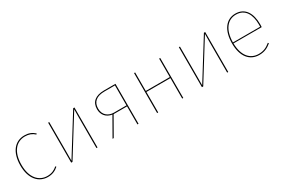

<svg xmlns="http://www.w3.org/2000/svg" viewBox="57 -1337 3156 2156"><g transform="rotate(-30 1635.0 -259.0)"><path d="M282.9 -528.3C156 -528.3 75.7 -426 75.7 -256.4C75.7 -86.4 161.6 9.4 282.6 9.4C341.9 9.4 384.9 -12.1 419.6 -44L410.7 -53.6C377.7 -23.4 337.7 -3.7 281.7 -3.7C171.6 -3.7 90.6 -92.3 90.6 -256.4C90.6 -422.4 167.4 -515.1 283.3 -515.1C334.3 -515.1 372.6 -499.6 406.3 -468.7L414.7 -478.3C377.1 -512.1 337.1 -528.3 282.9 -528.3Z M927.9 -518.3H911.6L599.9 -17C600.7 -60.9 600.7 -97.3 600.7 -136V-518.3H586.7V0H603.4L915.1 -501.3C914.3 -465.1 913.9 -431.4 913.9 -394V0H927.9Z M1312.9 -518.3C1197.4 -518.3 1137.4 -466.7 1137.4 -373.1C1137.4 -299.4 1183.3 -246.9 1257.4 -236.1L1122.6 0H1137.9L1271.5 -233.8H1445.6V0H1459.6V-518.3ZM1282.8 -246.6C1212.8 -246.6 1151.8 -289.8 1151.8 -373.6C1151.8 -461 1207.4 -506 1312.4 -505.6H1445.6V-246.6Z M2025.9 0H2039.9V-518.3H2025.9V-278.6H1714.7V-518.3H1700.7V0H1714.7V-265.4H2025.9Z M2622.9 -518.3H2606.6L2294.9 -17C2295.7 -60.9 2295.7 -97.3 2295.7 -136V-518.3H2281.7V0H2298.4L2610.1 -501.3C2609.3 -465.1 2608.9 -431.4 2608.9 -394V0H2622.9Z M3201.7 -285.9C3201.7 -427 3143.9 -528.3 3017.9 -528.3C2897.4 -528.3 2819.7 -426 2819.7 -254.3C2819.7 -86.3 2899.3 9.4 3022.6 9.4C3089.6 9.4 3134.1 -13 3179.6 -50.8L3171.7 -61.4C3126.7 -24.3 3085.9 -3.7 3022.6 -3.7C2912.9 -3.7 2837.2 -86.2 2834.2 -248.6H3200.3C3201.3 -260.4 3201.7 -271.4 3201.7 -285.8ZM3187.1 -260.8H2834.2C2836.1 -428 2912.2 -515.1 3018.7 -515.1C3136 -515.1 3187.7 -419.4 3187.7 -290.6C3187.7 -277.1 3187.7 -270.8 3187.1 -260.8Z"/></g></svg>

Font: Fira Sans Hair
Style: Regular
Weight: 100
Designer: bBox Type GmbH & Carrois Corporate GbR & Edenspiekermann AG
Foundry: bBox Type GmbH & Carrois Corporate GbR & Edenspiekermann AG
Version: Version 4.300;PS 004.300;hotconv 1.0.88;makeotf.lib2.5.64775